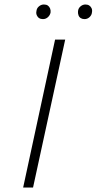

<svg xmlns="http://www.w3.org/2000/svg" viewBox="-20 -834 430 854"><path d="M83 0 225 -658H270L127 0ZM171 -749Q161 -749 154 -753.5Q147 -758 143.5 -766.5Q140 -775 142 -784Q143 -797 153 -805.5Q163 -814 175 -814Q186 -814 192.5 -809.5Q199 -805 202.5 -797Q206 -789 205 -779Q203 -767 193.5 -758Q184 -749 171 -749ZM356 -749Q346 -749 339 -753.5Q332 -758 329 -766.5Q326 -775 327 -784Q328 -797 338 -805.5Q348 -814 360 -814Q370 -814 377 -809.5Q384 -805 387.5 -797Q391 -789 389 -779Q388 -767 378.5 -758Q369 -749 356 -749Z"/></svg>

Font: Ysabeau Infant ExtraLight
Style: Italic
Weight: 250
Italic angle: -12°
Designer: Christian Thalmann (Catharsis Fonts)
Version: Version 2.001;gftools[0.9.30]; featfreeze: ss01,ss02,lnum